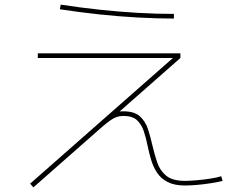

<svg xmlns="http://www.w3.org/2000/svg" viewBox="-20 -780 1040 828"><path d="M124 28 110 12 744 -546 748 -530H143V-550H758V-530L474 -280L470 -292Q481 -297 491 -298.5Q501 -300 512 -300Q559 -300 583 -278.5Q607 -257 618 -223.5Q629 -190 637 -154Q646 -115 658 -79.5Q670 -44 697 -22Q724 0 778 0Q797 0 826.5 -2.5Q856 -5 886 -9.5Q916 -14 934 -20L940 0Q921 5 890 10Q859 15 828.5 17.5Q798 20 778 20Q732 20 703 5Q674 -10 657.5 -35Q641 -60 632 -90Q623 -120 617 -149Q610 -185 600 -214.5Q590 -244 570.5 -262Q551 -280 512 -280Q497 -280 483.5 -275.5Q470 -271 454.5 -260Q439 -249 416 -229ZM730 -700Q655 -700 573.5 -704.5Q492 -709 407.5 -718Q323 -727 238 -740L242 -760Q327 -747 411 -738Q495 -729 575.5 -724.5Q656 -720 730 -720Z"/></svg>

Font: M PLUS 1 Thin
Style: Regular
Weight: 100
Designer: Coji Morishita
Foundry: UNDERFOREST DESIGN
Version: Version 1.001